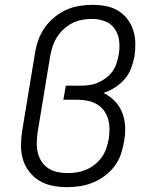

<svg xmlns="http://www.w3.org/2000/svg" viewBox="-20 -763 640 791"><path d="M256 8Q225 8 195.5 2Q166 -4 141.5 -19Q117 -34 99.5 -57Q82 -80 74 -108Q66 -136 66.5 -166.5Q67 -197 72 -228L124 -543Q128 -570 137.5 -597Q147 -624 163.5 -648Q180 -672 203 -691Q226 -710 252 -722Q278 -734 306 -738.5Q334 -743 361 -743Q389 -743 416 -738Q443 -733 465.5 -719.5Q488 -706 504 -685.5Q520 -665 528.5 -639.5Q537 -614 537.5 -586Q538 -558 534 -531Q529 -506 520 -481.5Q511 -457 493.5 -437Q476 -417 453.5 -402.5Q431 -388 406 -380Q432 -368 452.5 -347Q473 -326 483.5 -299Q494 -272 495.5 -241.5Q497 -211 491 -180Q487 -154 478 -127.5Q469 -101 452 -78.5Q435 -56 411.5 -38.5Q388 -21 362 -10.5Q336 0 309 4Q282 8 256 8ZM257 -50Q277 -50 296.5 -53Q316 -56 335 -64Q354 -72 370.5 -85Q387 -98 399 -115Q411 -132 417.5 -151Q424 -170 428 -190Q431 -211 431 -231.5Q431 -252 425.5 -271.5Q420 -291 408.5 -307Q397 -323 380 -333Q363 -343 343 -347.5Q323 -352 302 -352H241L251 -410H312Q329 -410 347.5 -412.5Q366 -415 383.5 -422.5Q401 -430 416.5 -441.5Q432 -453 443 -468.5Q454 -484 460 -502Q466 -520 469 -538Q474 -566 471 -593.5Q468 -621 453.5 -643Q439 -665 413.5 -675Q388 -685 360 -685Q360 -685 360 -685Q360 -685 360 -685Q340 -685 319.5 -681.5Q299 -678 279.5 -668.5Q260 -659 243.5 -644Q227 -629 215.5 -611Q204 -593 197.5 -573.5Q191 -554 187 -533L135 -218Q132 -197 131.5 -176Q131 -155 135.5 -135Q140 -115 151 -98Q162 -81 178.5 -70Q195 -59 215.5 -54.5Q236 -50 257 -50Z"/></svg>

Font: Iosevka Slab LtExObl
Style: Regular
Weight: 300
Width: 7
Italic angle: -9°
Monospace: yes
Designer: Belleve Invis
Foundry: Belleve Invis
Version: Version 11.1.0; ttfautohint (v1.8.3)